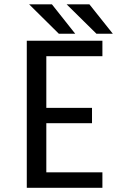

<svg xmlns="http://www.w3.org/2000/svg" viewBox="-20 -894 610 914"><path d="M517 -733.5H439L297 -873.5H405.5ZM338 -733.5H260L118.5 -873.5H227ZM467.5 -626.5H200.5V-380.5H418V-307.5H200.5V-73.5H467.5V0H107.5V-700H467.5Z"/></svg>

Font: League Mono Narrow
Style: Regular
Weight: 400
Width: 3
Designer: Tyler Finck
Foundry: The League of Moveable Type / Tyler Finck
Version: Version 2.210